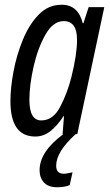

<svg xmlns="http://www.w3.org/2000/svg" viewBox="-20 -566 463 810"><path d="M129 10Q164 10 193 -13Q222 -36 248 -76H250L244 0H306L420 -536H354L332 -468H329Q310 -546 240 -546Q184 -546 143.5 -504.5Q103 -463 76.5 -398.5Q50 -334 37 -264.5Q24 -195 24 -139Q24 10 129 10ZM154 -58Q104 -58 104 -145Q104 -206 121.5 -284Q139 -362 171.5 -419.5Q204 -477 249 -477Q305 -477 305 -398Q305 -336 281 -240Q264 -173 234 -115.5Q204 -58 154 -58ZM221 224Q253 224 274 215L286 161Q275 163 266 165Q257 167 249 167Q217 167 217 133Q217 74 299 0H247Q147 74 147 152Q147 184 165.5 204Q184 224 221 224Z"/></svg>

Font: Noto Sans UI Condensed
Style: Italic
Weight: 400
Width: 3
Italic angle: -12°
Designer: Monotype Design Team
Foundry: Monotype Imaging Inc.
Version: Version 1.901